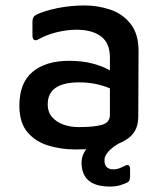

<svg xmlns="http://www.w3.org/2000/svg" viewBox="-20 -533 602 704"><path d="M256 15Q205 15 158 1Q111 -13 81 -48Q51 -83 51 -146Q51 -229 99.5 -269.5Q148 -310 233 -310Q282 -310 319.5 -300Q357 -290 383 -275V-322Q383 -375 350.5 -399.5Q318 -424 260 -424Q226 -424 189 -415Q152 -406 123 -390Q112 -383 105.5 -386.5Q99 -390 99 -403V-454Q99 -472 113 -479Q144 -494 192 -503.5Q240 -513 291 -513Q338 -513 383.5 -498Q429 -483 458.5 -446Q488 -409 488 -346L487 -106Q487 -57 456.5 -31Q426 -5 374 5Q322 15 256 15ZM155 -151Q155 -121 172 -102.5Q189 -84 214.5 -75.5Q240 -67 268 -67Q326 -67 354.5 -75.5Q383 -84 383 -112V-209Q360 -219 331.5 -225Q303 -231 271 -231Q155 -231 155 -151ZM383 151Q279 151 279 63Q279 35 300 9Q321 -17 358 -35Q370 -40 385 -38L416 -34Q430 -32 431 -24.5Q432 -17 419 -9Q394 5 378.5 21.5Q363 38 363 54Q363 73 372 80.5Q381 88 397 88Q407 88 416.5 84.5Q426 81 434 77Q457 63 457 89V114Q457 131 447 136Q435 142 419.5 146.5Q404 151 383 151Z"/></svg>

Font: Pitagon Sans Medium
Style: Regular
Weight: 500
Designer: Travis Tran
Foundry: Pitagon
Version: Version 1.001; ttfautohint (v1.8.4.7-5d5b);gftools[0.9.26]